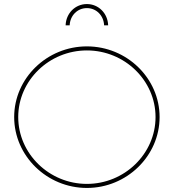

<svg xmlns="http://www.w3.org/2000/svg" viewBox="-20 -928 858 948"><path d="M324 -803C326 -851 362 -888 409 -888C456 -888 492 -851 494 -803H514C512 -863 466 -908 409 -908C352 -908 306 -863 304 -803ZM409 -699C212 -699 50 -542 50 -350C50 -158 212 0 409 0C606 0 768 -158 768 -350C768 -542 606 -699 409 -699ZM409 -679C595 -679 748 -531 748 -350C748 -169 595 -20 409 -20C223 -20 70 -169 70 -350C70 -531 223 -679 409 -679Z"/></svg>

Font: Montserrat Thin
Style: Regular
Weight: 250
Designer: Julieta Ulanovsky
Foundry: Julieta Ulanovsky
Version: Version 4.000